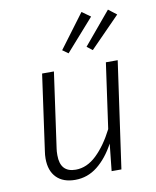

<svg xmlns="http://www.w3.org/2000/svg" viewBox="-88 -850 752 928"><g transform="rotate(-10 288.5 -386.0)"><path d="M82 -115Q82 -132 85 -151L137 -523H195L143 -153Q141 -141 141 -121Q141 -37 217 -37Q272 -37 319.5 -82.5Q367 -128 405 -203L450 -523H508L434 0H386L400 -133Q364 -66 315.5 -27.5Q267 11 206 11Q147 11 114.5 -22Q82 -55 82 -115ZM418 -753 280 -597 252 -617 376 -783ZM544 -741 398 -592 371 -613 504 -772Z"/></g></svg>

Font: Fira Sans Light
Style: Italic
Weight: 300
Italic angle: -8°
Designer: bBox Type GmbH & Carrois Corporate GbR & Edenspiekermann AG
Foundry: bBox Type GmbH & Carrois Corporate GbR & Edenspiekermann AG
Version: Version 4.301